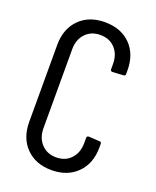

<svg xmlns="http://www.w3.org/2000/svg" viewBox="-135 -788 710 876"><g transform="rotate(20 220.0 -350.0)"><path d="M52 -164V-537Q52 -615 98.5 -662Q145 -709 222 -709Q300 -709 346.5 -662.5Q393 -616 393 -537V-520Q393 -510 383 -510L331 -507Q321 -507 321 -517V-542Q321 -589 294 -618Q267 -647 222 -647Q178 -647 150.5 -618Q123 -589 123 -542V-159Q123 -112 150.5 -82.5Q178 -53 222 -53Q267 -53 294 -82.5Q321 -112 321 -159V-183Q321 -193 331 -193L383 -190Q393 -190 393 -180V-164Q393 -85 346 -38Q299 9 222 9Q145 9 98.5 -38Q52 -85 52 -164Z"/></g></svg>

Font: Barlow Condensed
Style: Regular
Weight: 400
Width: 3
Designer: Jeremy Tribby
Foundry: Tribby Type
Version: Version 1.500